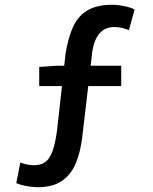

<svg xmlns="http://www.w3.org/2000/svg" viewBox="-20 -686 640 803"><path d="M137 97Q108 96 84.5 91Q61 86 48 80L65 -6Q79 -1 93 2Q107 5 122 5Q153 5 171.5 -10Q190 -25 201 -57.5Q212 -90 219 -144L254 -460Q265 -530 286.5 -575.5Q308 -621 347.5 -643.5Q387 -666 449 -666Q465 -666 482.5 -663.5Q500 -661 516.5 -656.5Q533 -652 543 -646L519 -560Q507 -565 492 -569Q477 -573 458 -573Q429 -573 410 -559Q391 -545 380.5 -521.5Q370 -498 366 -470L324 -113Q317 -53 298 -5.5Q279 42 240.5 69.5Q202 97 137 97ZM144 -326V-406L216 -411H487V-326Z"/></svg>

Font: Source Code Pro SemiBold
Style: Regular
Weight: 600
Monospace: yes
Designer: Paul D. Hunt, Teo Tuominen
Foundry: Adobe Systems Incorporated
Version: Version 1.018;hotconv 1.0.116;makeotfexe 2.5.65601